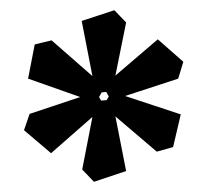

<svg xmlns="http://www.w3.org/2000/svg" viewBox="-20 -756 407 376"><path d="M164 -400 141 -424 161 -527 80 -456 27 -501 38 -533 137 -566 35 -602 48 -669 81 -677 161 -607 140 -715 204 -736 227 -712 206 -608 289 -679 339 -635 329 -602 225 -568 334 -532 319 -468 287 -459 206 -528 227 -421ZM178 -559 189 -560 193 -567 188 -576 179 -575 174 -566Z"/></svg>

Font: Kreon Light
Style: Bold
Weight: 700
Version: Version 2.002